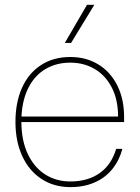

<svg xmlns="http://www.w3.org/2000/svg" viewBox="-20 -765 577 794"><path d="M43.9 -260.7Q43.9 -341.3 71 -401.9Q98.1 -462.4 149.4 -495.8Q200.7 -529.3 271 -529.3Q335.9 -529.3 386.2 -498.8Q436.5 -468.3 464.8 -412.1Q493.2 -356 493.2 -281.2V-260.3H68.4Q68.8 -183.1 95.2 -127.7Q121.6 -72.3 167 -43.5Q212.4 -14.6 271 -14.6Q343.3 -14.6 392.1 -49.1Q440.9 -83.5 460.4 -149.4H486.3Q472.7 -100.1 443.6 -64.7Q414.6 -29.3 370.8 -10.3Q327.1 8.8 271 8.8Q203.1 8.8 151.6 -24.9Q100.1 -58.6 72 -119.6Q43.9 -180.7 43.9 -260.7ZM271 -505.9Q212.9 -505.9 168.5 -479.7Q124 -453.6 98.1 -403.3Q72.3 -353 68.8 -283.2H468.3Q468.3 -352.5 442.4 -402.8Q416.5 -453.1 371.8 -479.5Q327.1 -505.9 271 -505.9ZM370.1 -745.1H339.8L248 -587.4H273.9Z"/></svg>

Font: Wand UI Pro
Style: Regular
Weight: 400
Designer: Andreas Faust
Version: Version 1.003;FEAKit 1.0